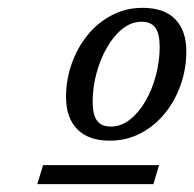

<svg xmlns="http://www.w3.org/2000/svg" viewBox="-20 -706 496 490"><path d="M75 -236 90 -284.5H386L371.5 -236ZM344 -686Q399 -686 427.2 -657Q455.5 -628 455.5 -575Q455.5 -530.5 441.2 -489.8Q427 -449 400.8 -416.8Q374.5 -384.5 338.8 -365.8Q303 -347 260 -347Q206 -347 177.2 -376.2Q148.5 -405.5 148.5 -458.5Q148.5 -502.5 163 -543.5Q177.5 -584.5 203.5 -616.5Q229.5 -648.5 265.5 -667.2Q301.5 -686 344 -686ZM263 -383Q289.5 -383 312.2 -401.2Q335 -419.5 352 -449.2Q369 -479 378.2 -514.8Q387.5 -550.5 387.5 -586Q387.5 -620 376.5 -635.2Q365.5 -650.5 341.5 -650.5Q315 -650.5 292.2 -632.2Q269.5 -614 252.5 -584Q235.5 -554 226 -518.2Q216.5 -482.5 216.5 -447Q216.5 -413.5 227.5 -398.2Q238.5 -383 263 -383Z"/></svg>

Font: Newsreader 16pt 16pt
Style: Italic
Weight: 400
Italic angle: -17°
Version: Version 1.003